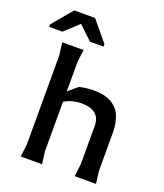

<svg xmlns="http://www.w3.org/2000/svg" viewBox="-198 -1041 983 1150"><g transform="rotate(20 293.0 -466.0)"><path d="M416 0 426 -80V-323Q426 -375 395 -399.5Q364 -424 310 -424Q264 -424 229.5 -410Q195 -396 171.5 -378Q148 -360 135 -347V-407L257 -511Q285 -517 306 -519.5Q327 -522 346 -522Q420 -522 462.5 -497Q505 -472 523.5 -427.5Q542 -383 542 -326V-80L552 0ZM72 0 82 -80V-648L72 -728H208L198 -648V-80L208 0ZM74 -932H207L313 -804V-788H227L140 -870L51 -788H-33V-804Z"/></g></svg>

Font: AR One Sans SemiBold
Style: Regular
Weight: 600
Designer: Niteesh Yadav
Foundry: Niteesh Yadav
Version: Version 1.001;gftools[0.9.33]